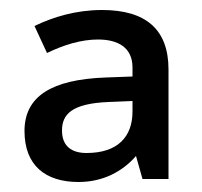

<svg xmlns="http://www.w3.org/2000/svg" viewBox="-20 -742 405 384"><path d="M184 -722C132 -722 86 -708 49 -690L74 -636C107 -652 142 -663 176 -663C216 -663 245 -647 245 -607V-589L191 -587C84 -583 29 -550 29 -480C29 -411 71 -378 137 -378C186 -378 225 -399 252 -430L265 -384H317V-603C317 -683 272 -722 184 -722ZM197 -538 245 -540V-519C245 -469 216 -436 153 -436C124 -436 104 -449 104 -481C104 -513 123 -535 197 -538Z"/></svg>

Font: Noto Sans Arabic UI Md
Style: Regular
Weight: 500
Designer: Monotype Design Team, Nadine Chahine and Nizar Qandah
Foundry: Monotype Imaging Inc.
Version: Version 2.010